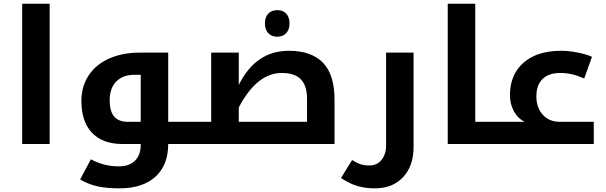

<svg xmlns="http://www.w3.org/2000/svg" viewBox="-20 -780 3281 1040"><path d="M100.1 -759.8H249V0H100.1Z M1016.1 -120.1Q1021 -120.1 1021 -116.2V-4.9Q1021 0 1016.1 0H891.1Q891.1 114.3 822 177.2Q752.9 240.2 627 240.2Q559.1 240.2 509.5 229.7Q460 219.2 414.1 191.9L472.2 83Q512.7 104 548.8 112.5Q585 121.1 624 121.1Q680.7 121.1 711.4 90.1Q742.2 59.1 742.2 4.9V0H643.1Q536.1 0 478.5 -60.5Q420.9 -121.1 420.9 -232.9Q420.9 -312 460.4 -371.8Q500 -431.6 572.3 -463.4Q644.5 -495.1 739.3 -495.1H891.1V-120.1ZM742.2 -120.1V-375H710Q646 -375 610.1 -338.9Q574.2 -302.7 574.2 -236.8Q574.2 -176.8 598.6 -148.4Q623 -120.1 673.3 -120.1Z M1643.1 -120.1V-243.2Q1643.1 -315.9 1609.6 -350.3Q1576.2 -384.8 1506.3 -384.8Q1371.6 -384.8 1273.4 -198.2V-120.1ZM1006.3 0Q1001.5 0 1001.5 -4.9V-116.2Q1001.5 -120.1 1006.3 -120.1H1124V-495.1H1273.4V-319.8Q1364.7 -504.9 1544.4 -504.9Q1667 -504.9 1729.5 -440.2Q1792 -375.5 1792 -240.2V0ZM1482.4 -581.1Q1451.2 -581.1 1433.1 -600.3Q1415 -619.6 1415 -652.8Q1415 -686.5 1432.9 -705.8Q1450.7 -725.1 1482.4 -725.1Q1512.7 -725.1 1530.5 -706.1Q1548.3 -687 1548.3 -652.8Q1548.3 -619.6 1530 -600.3Q1511.7 -581.1 1482.4 -581.1Z M2011.2 240.2Q1960 240.2 1917.2 228Q1874.5 215.8 1827.1 184.1L1887.2 86.9Q1913.6 103.5 1933.8 109.9Q1954.1 116.2 1982.4 116.2Q2022.5 116.2 2046.9 85.7Q2071.3 55.2 2071.3 8.8V-495.1H2220.2V16.1Q2220.2 119.1 2163.3 179.7Q2106.4 240.2 2011.2 240.2Z M2679.2 -120.1Q2684.1 -120.1 2684.1 -116.2V-4.9Q2684.1 0 2679.2 0H2405.3V-759.8H2554.2V-120.1Z M2669.4 0Q2664.6 0 2664.6 -4.9V-116.2Q2664.6 -120.1 2669.4 -120.1H2823.2Q2786.1 -136.7 2764.2 -176.3Q2742.2 -215.8 2742.2 -264.2Q2742.2 -376.5 2816.2 -440.7Q2890.1 -504.9 3018.6 -504.9Q3062.5 -504.9 3110.6 -495.1Q3158.7 -485.4 3186.5 -472.2L3144.5 -355Q3106 -371.6 3075.7 -378.2Q3045.4 -384.8 3014.2 -384.8Q2952.6 -384.8 2918.9 -352.1Q2885.3 -319.3 2885.3 -257.8Q2885.3 -197.3 2919.9 -158.7Q2954.6 -120.1 3013.2 -120.1H3196.3V0Z"/></svg>

Font: Droid Arabic Kufi
Style: Bold
Weight: 700
Designer: Pascal Zoghbi
Foundry: Irfont.ir
Version: Version 1.00 February 28, 2013, initial release